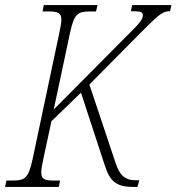

<svg xmlns="http://www.w3.org/2000/svg" viewBox="-40 -734 693 754"><path d="M-20 0H191L196 -25H171C137 -25 122 -30 122 -57C122 -69 125 -86 130 -109L162 -258L278 -370L371 -86C391 -23 415 0 483 0H500L507 -26H493C451 -26 429 -47 414 -94L311 -402L514 -607C587 -680 599 -690 628 -690L633 -714H479L474 -690C514 -690 521 -687 521 -674C521 -661 512 -646 472 -607L171 -304L235 -605C251 -679 265 -689 312 -689H337L343 -714H132L127 -689H152C186 -689 201 -684 201 -657C201 -645 198 -629 193 -605L88 -109C72 -35 58 -25 11 -25H-15Z"/></svg>

Font: Noto Serif Condensed ExtraLight
Style: Italic
Weight: 200
Width: 3
Italic angle: -12°
Designer: Monotype Design Team
Foundry: Monotype Imaging Inc.
Version: Version 2.013